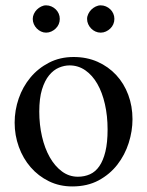

<svg xmlns="http://www.w3.org/2000/svg" viewBox="-20 -669 540 704"><path d="M374.5 -194.3Q374.5 -244.1 364.7 -287.1Q355 -330.1 336.9 -361.6Q318.8 -393.1 293 -411.1Q267.1 -429.2 234.9 -429.2Q215.8 -429.2 196 -420.9Q176.3 -412.6 160.2 -393.1Q144 -373.5 134 -341.1Q124 -308.6 124 -259.8Q124 -211.9 134 -168.5Q144 -125 162.6 -92.3Q181.2 -59.6 207.3 -40.3Q233.4 -21 265.6 -21Q289.6 -21 309.8 -30Q330.1 -39.1 344.2 -59.6Q358.4 -80.1 366.5 -113.3Q374.5 -146.5 374.5 -194.3ZM465.8 -231.9Q465.8 -188.5 451.9 -144.8Q438 -101.1 410.4 -65.4Q382.8 -29.8 341.6 -7.6Q300.3 14.6 245.1 14.6Q198.2 14.6 159.4 -4.4Q120.6 -23.4 92.5 -55.7Q64.5 -87.9 49.1 -130.4Q33.7 -172.9 33.7 -219.2Q33.7 -264.6 48.6 -307.9Q63.5 -351.1 91.6 -384.8Q119.6 -418.5 159.7 -439.2Q199.7 -460 250 -460Q298.3 -460 337.9 -442.4Q377.4 -424.8 406 -394Q434.6 -363.3 450.2 -321.5Q465.8 -279.8 465.8 -231.9ZM199.2 -599.6Q199.2 -589.4 195.3 -580.3Q191.4 -571.3 184.3 -564.5Q177.2 -557.6 168.2 -553.5Q159.2 -549.3 148.9 -549.3Q139.2 -549.3 130.4 -553.5Q121.6 -557.6 114.7 -564.7Q107.9 -571.8 104 -580.8Q100.1 -589.8 100.1 -599.6Q100.1 -608.9 104.2 -617.9Q108.4 -627 115.2 -633.8Q122.1 -640.6 130.9 -645Q139.6 -649.4 148.9 -649.4Q159.2 -649.4 168.2 -645.5Q177.2 -641.6 184.3 -634.8Q191.4 -627.9 195.3 -618.9Q199.2 -609.9 199.2 -599.6ZM399.4 -599.6Q399.4 -589.4 395.5 -580.3Q391.6 -571.3 384.5 -564.5Q377.4 -557.6 368.4 -553.5Q359.4 -549.3 349.1 -549.3Q338.9 -549.3 329.8 -553.5Q320.8 -557.6 314 -564.7Q307.1 -571.8 303.2 -580.8Q299.3 -589.8 299.3 -599.6Q299.3 -608.9 303.7 -617.9Q308.1 -627 314.9 -633.8Q321.8 -640.6 330.8 -645Q339.8 -649.4 349.1 -649.4Q359.4 -649.4 368.4 -645.5Q377.4 -641.6 384.5 -634.8Q391.6 -627.9 395.5 -618.9Q399.4 -609.9 399.4 -599.6Z"/></svg>

Font: Doulos SIL Compact
Style: Regular
Weight: 400
Designer: Walt Agee, Victor Gaultney, Peter Martin, Debbi Hosken
Foundry: SIL International
Version: Version 4.110; 2011; Maintenance release ; LnSpcTght